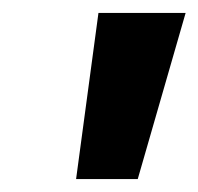

<svg xmlns="http://www.w3.org/2000/svg" viewBox="-20 -734 308 298"><path d="M268.1 -713.9 193.8 -456.1H98.1L132.8 -713.9Z"/></svg>

Font: TypoPRO Open Sans
Style: Bold Italic
Weight: 700
Italic angle: -12°
Foundry: Ascender Corporation
Version: Version 1.10